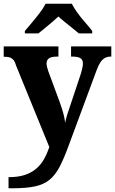

<svg xmlns="http://www.w3.org/2000/svg" viewBox="-20 -786 621 1035"><path d="M26 169Q78 169 114 157Q150 145 175.5 123Q201 101 217.5 71.5Q234 42 246 7L66 -434Q60 -455 51 -464.5Q42 -474 31 -477Q20 -480 4 -480H0V-536H295V-481H290Q258 -481 244.5 -472Q231 -463 231 -443Q231 -434 234 -423.5Q237 -413 240 -403L301 -238Q309 -216 315.5 -195Q322 -174 326 -155.5Q330 -137 331 -124Q336 -147 342.5 -168.5Q349 -190 355 -206L417 -392Q420 -403 423.5 -418Q427 -433 427 -443Q427 -465 412.5 -473Q398 -481 368 -481H363V-536H580V-481H577Q559 -481 545.5 -473.5Q532 -466 521.5 -450.5Q511 -435 501 -408L350 -1Q325 68 301.5 113Q278 158 246.5 183.5Q215 209 167.5 219Q120 229 44 229H26ZM114 -619Q130 -638 152 -664Q174 -690 194.5 -717Q215 -744 226 -766H367Q378 -744 397.5 -717Q417 -690 440 -664Q463 -638 477 -619V-606H405Q392 -617 372 -633Q352 -649 331 -666Q310 -683 295 -697Q280 -683 260 -666Q240 -649 220.5 -633Q201 -617 187 -606H114Z"/></svg>

Font: Noto Serif Hentaigana EL
Style: Regular
Weight: 400
Designer: Kazuhiro Yamada
Foundry: nipponia
Version: Version 1.000